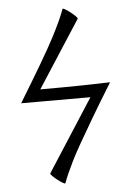

<svg xmlns="http://www.w3.org/2000/svg" viewBox="-58 -747 650 947"><g transform="rotate(-5 267.0 -274.0)"><path d="M227 155Q226 158 214.5 151.5Q203 145 189 134Q175 123 165 113Q155 103 157 100L387 -257H44Q113 -370 156.5 -444Q200 -518 225 -566Q250 -614 264 -645Q278 -676 288 -703Q289 -706 300.5 -699.5Q312 -693 326 -682Q340 -671 350 -661Q360 -651 358 -648L144 -317Q264 -317 349 -318.5Q434 -320 490 -322Q430 -225 388.5 -154.5Q347 -84 319 -35Q291 14 274 48.5Q257 83 246 108Q235 133 227 155Z"/></g></svg>

Font: Junicode SmExp
Style: Regular
Weight: 400
Width: 6
Designer: Peter S. Baker
Version: Version 2.205; ttfautohint (v1.8.4)